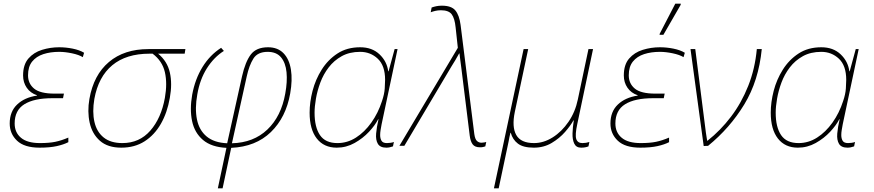

<svg xmlns="http://www.w3.org/2000/svg" viewBox="-20 -796 4769 1048"><path d="M196 10Q113 10 73 -28Q33 -66 33 -122Q33 -187 73.5 -225.5Q114 -264 181 -274L182 -276Q146 -288 126 -317Q106 -346 106 -384Q106 -443 135 -476.5Q164 -510 209.5 -524Q255 -538 303 -538Q340 -538 377 -530.5Q414 -523 439 -508L432 -484Q411 -497 373 -505Q335 -513 303 -513Q255 -513 216.5 -500.5Q178 -488 155.5 -460Q133 -432 133 -385Q133 -340 166 -312.5Q199 -285 278 -285H329L324 -260H266Q166 -260 113 -227Q60 -194 60 -122Q60 -73 94.5 -44Q129 -15 198 -15Q248 -15 282 -22Q316 -29 353 -45V-20Q328 -7 290 1.5Q252 10 196 10Z M642 10Q568 10 525.5 -27.5Q483 -65 469.5 -126Q456 -187 468 -256Q491 -387 574.5 -457.5Q658 -528 790 -528H992L988 -503H843Q893 -462 907 -400.5Q921 -339 907 -262Q893 -181 858 -120Q823 -59 769 -24.5Q715 10 642 10ZM648 -15Q741 -15 800.5 -83Q860 -151 880 -262Q894 -341 880 -402Q866 -463 813 -503H796Q669 -503 593 -440Q517 -377 495 -256Q483 -185 495.5 -130.5Q508 -76 546 -45.5Q584 -15 648 -15Z M1169 232 1216 11Q1134 7 1088 -32Q1042 -71 1028.5 -135Q1015 -199 1029 -279Q1045 -365 1085.5 -430.5Q1126 -496 1187 -535L1202 -518Q1148 -484 1109.5 -423.5Q1071 -363 1057 -281Q1043 -204 1055 -144.5Q1067 -85 1108 -51Q1149 -17 1220 -14L1301 -379Q1319 -459 1349 -498.5Q1379 -538 1443 -538Q1496 -538 1527.5 -505.5Q1559 -473 1568 -416Q1577 -359 1564 -286Q1541 -155 1458.5 -75Q1376 5 1242 11L1195 232ZM1246 -14Q1364 -17 1439.5 -89Q1515 -161 1537 -285Q1549 -350 1544 -401.5Q1539 -453 1514 -483Q1489 -513 1441 -513Q1386 -513 1363 -476Q1340 -439 1327 -380Z M1818 10Q1748 10 1709 -40Q1670 -90 1670 -181Q1670 -238 1686 -300Q1702 -362 1736 -416Q1770 -470 1822 -504Q1874 -538 1946 -538Q2011 -538 2051.5 -499.5Q2092 -461 2099 -407H2101L2134 -528H2150L2063 -118Q2060 -102 2057.5 -87Q2055 -72 2055 -59Q2055 -40 2062.5 -27.5Q2070 -15 2092 -15Q2101 -15 2111.5 -16.5Q2122 -18 2130 -21L2125 3Q2106 10 2089 10Q2055 10 2042.5 -11Q2030 -32 2033 -67Q2036 -102 2046 -145H2044Q2028 -113 1994.5 -77Q1961 -41 1915.5 -15.5Q1870 10 1818 10ZM1822 -15Q1876 -15 1923 -45Q1970 -75 2007 -127Q2044 -179 2065 -244Q2078 -282 2080 -313Q2082 -344 2082 -360Q2082 -438 2042 -475.5Q2002 -513 1946 -513Q1888 -513 1845.5 -489.5Q1803 -466 1774 -428Q1745 -390 1728.5 -345.5Q1712 -301 1704.5 -257.5Q1697 -214 1697 -181Q1697 -102 1726.5 -58.5Q1756 -15 1822 -15Z M2600 8Q2572 8 2560 -8Q2548 -24 2544 -55L2498 -426Q2495 -450 2492.5 -467.5Q2490 -485 2488 -504H2486Q2476 -486 2465.5 -468Q2455 -450 2444 -433L2187 0H2160L2479 -535L2467 -646Q2462 -696 2445.5 -718Q2429 -740 2387 -740Q2370 -740 2355.5 -736.5Q2341 -733 2331 -729L2336 -755Q2347 -759 2361 -762Q2375 -765 2392 -765Q2444 -765 2465.5 -739Q2487 -713 2494 -660L2569 -64Q2573 -36 2583.5 -26.5Q2594 -17 2608 -17Q2616 -17 2623 -18.5Q2630 -20 2634 -21L2629 3Q2623 5 2616.5 6.5Q2610 8 2600 8Z M2676 232 2838 -528H2863L2790 -185Q2773 -103 2798 -59Q2823 -15 2895 -15Q2947 -15 2996.5 -46Q3046 -77 3083 -131Q3120 -185 3134 -253L3192 -528H3217L3131 -119Q3118 -59 3125.5 -37Q3133 -15 3159 -15Q3179 -15 3197 -21L3192 3Q3175 10 3152 10Q3125 10 3114.5 -12Q3104 -34 3105 -68Q3106 -102 3112 -139H3110Q3095 -111 3064.5 -76Q3034 -41 2991 -15.5Q2948 10 2894 10Q2836 10 2807 -12Q2778 -34 2768 -71H2766Q2763 -59 2760.5 -47Q2758 -35 2756 -23L2702 232Z M3475 10Q3392 10 3352 -28Q3312 -66 3312 -122Q3312 -187 3352.5 -225.5Q3393 -264 3460 -274L3461 -276Q3425 -288 3405 -317Q3385 -346 3385 -384Q3385 -443 3414 -476.5Q3443 -510 3488.5 -524Q3534 -538 3582 -538Q3619 -538 3656 -530.5Q3693 -523 3718 -508L3711 -484Q3690 -497 3652 -505Q3614 -513 3582 -513Q3534 -513 3495.5 -500.5Q3457 -488 3434.5 -460Q3412 -432 3412 -385Q3412 -340 3445 -312.5Q3478 -285 3557 -285H3608L3603 -260H3545Q3445 -260 3392 -227Q3339 -194 3339 -122Q3339 -73 3373.5 -44Q3408 -15 3477 -15Q3527 -15 3561 -22Q3595 -29 3632 -45V-20Q3607 -7 3569 1.5Q3531 10 3475 10ZM3580 -606 3581 -612 3666 -776H3696L3695 -769L3601 -606Z M3821 1 3749 -528H3775L3833 -72Q3835 -56 3837 -46Q3839 -36 3840 -28H3842Q3913 -84 3970 -159Q4027 -234 4064 -327Q4101 -420 4111 -528H4138Q4121 -355 4042.5 -226Q3964 -97 3845 0Z M4335 10Q4265 10 4226 -40Q4187 -90 4187 -181Q4187 -238 4203 -300Q4219 -362 4253 -416Q4287 -470 4339 -504Q4391 -538 4463 -538Q4528 -538 4568.5 -499.5Q4609 -461 4616 -407H4618L4651 -528H4667L4580 -118Q4577 -102 4574.5 -87Q4572 -72 4572 -59Q4572 -40 4579.5 -27.5Q4587 -15 4609 -15Q4618 -15 4628.5 -16.5Q4639 -18 4647 -21L4642 3Q4623 10 4606 10Q4572 10 4559.5 -11Q4547 -32 4550 -67Q4553 -102 4563 -145H4561Q4545 -113 4511.5 -77Q4478 -41 4432.5 -15.5Q4387 10 4335 10ZM4339 -15Q4393 -15 4440 -45Q4487 -75 4524 -127Q4561 -179 4582 -244Q4595 -282 4597 -313Q4599 -344 4599 -360Q4599 -438 4559 -475.5Q4519 -513 4463 -513Q4405 -513 4362.5 -489.5Q4320 -466 4291 -428Q4262 -390 4245.5 -345.5Q4229 -301 4221.5 -257.5Q4214 -214 4214 -181Q4214 -102 4243.5 -58.5Q4273 -15 4339 -15Z"/></svg>

Font: Noto Sans Thin
Style: Italic
Weight: 100
Italic angle: -12°
Designer: Monotype Design Team
Foundry: Monotype Imaging Inc.
Version: Version 2.013; ttfautohint (v1.8.4.7-5d5b)